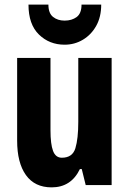

<svg xmlns="http://www.w3.org/2000/svg" viewBox="-20 -799 558 829"><path d="M462 -549V0H350L333 -69H325Q287 10 203 10Q130 10 92 -43Q54 -96 54 -192V-549H198V-236Q198 -177 209 -147.5Q220 -118 247 -118Q293 -118 305.5 -159Q318 -200 318 -273V-549ZM417 -779Q417 -726 395.5 -687.5Q374 -649 338 -627.5Q302 -606 259 -606Q193 -606 148 -650Q103 -694 103 -779H189Q189 -742 209 -726Q229 -710 259 -710Q290 -710 311 -725.5Q332 -741 332 -779Z"/></svg>

Font: Noto Sans Gurmukhi ExtraCondensed ExtraBold
Style: Regular
Weight: 800
Width: 2
Designer: Jelle Bosma - Monotype Design Team
Foundry: Monotype Imaging Inc.
Version: Version 2.004; ttfautohint (v1.8.4.7-5d5b)